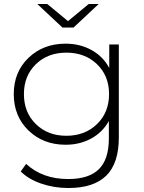

<svg xmlns="http://www.w3.org/2000/svg" viewBox="-20 -745 722 963"><path d="M349 -607H293L167 -725H217L321 -639L425 -725H475ZM528 -522H576V-56Q576 74 513 136Q450 198 323 198Q251 198 187 176Q123 154 84 115L111 77Q193 153 322 153Q426 153 476 103.5Q526 54 526 -50V-138Q494 -81 437 -50Q380 -19 309 -19Q197 -19 123 -90.5Q49 -162 49 -273Q49 -384 123 -455Q197 -526 309 -526Q381 -526 439 -494Q497 -462 528 -404ZM160 -122.5Q220 -64 313 -64Q406 -64 466.5 -122.5Q527 -181 527 -273Q527 -365 466.5 -423Q406 -481 313 -481Q220 -481 160 -423Q100 -365 100 -273Q100 -181 160 -122.5Z"/></svg>

Font: mBank Light
Style: Regular
Weight: 300
Designer: Julieta Ulanovsky
Foundry: Julieta Ulanovsky
Version: Version 7.200;PS 007.200;hotconv 1.0.88;makeotf.lib2.5.64775